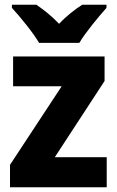

<svg xmlns="http://www.w3.org/2000/svg" viewBox="-20 -786 492 806"><path d="M144 -606H313C339 -650 394 -716 427 -753V-766H325C294 -746 260 -720 228 -686C196 -720 163 -745 133 -766H30V-753C64 -716 120 -648 144 -606ZM428 0V-126H210L419 -446V-549H35V-424H239L22 -94V0Z"/></svg>

Font: Noto Sans Gujarati UI SemiCondensed ExtraBold
Style: Regular
Weight: 800
Width: 4
Designer: Jelle Bosma - Monotype Design Team, Universal Thirst
Foundry: Monotype Imaging Inc.
Version: Version 2.106